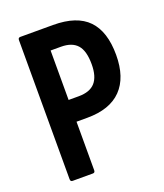

<svg xmlns="http://www.w3.org/2000/svg" viewBox="-124 -738 700 821"><g transform="rotate(-20 226.0 -327.5)"><path d="M65 0Q55 0 55 -11V-644Q55 -655 65 -655H214Q322 -655 373 -602Q424 -549 424 -443Q424 -340 371.5 -286Q319 -232 216 -232H167V-11Q167 0 157 0ZM167 -331H213Q264 -331 288 -358Q312 -385 312 -441Q312 -502 288 -529Q264 -556 214 -556H167Z"/></g></svg>

Font: Sofia Sans Condensed
Style: Bold
Weight: 700
Designer: Botio Nikoltchev, Ani Petrova
Foundry: lettersoup
Version: Version 4.101; ttfautohint (v1.8.4.7-5d5b)